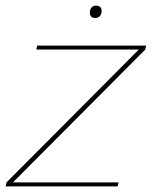

<svg xmlns="http://www.w3.org/2000/svg" viewBox="-54 -662 539 682"><path d="M-34 0 -31 -14 439 -486H75L78 -500H465L462 -486L-8 -14H367L364 0ZM285 -598Q265 -598 265 -618Q265 -628 271 -635Q277 -642 287 -642Q307 -642 307 -622Q307 -612 300.5 -605Q294 -598 285 -598Z"/></svg>

Font: Prodigy Sans Thin
Style: Italic
Weight: 100
Italic angle: -13°
Designer: Wei Huang
Foundry: Wei Huang
Version: Version 1.003; ttfautohint (v1.8.3)